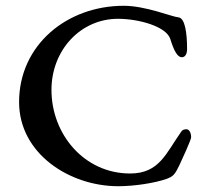

<svg xmlns="http://www.w3.org/2000/svg" viewBox="-20 -628 717 664"><path d="M408 -608C211 -608 46 -472 46 -275C46 -97 220 16 389 16C445 16 515 5 555 -9C580 -18 585 -25 601 -58C610 -77 641 -145 641 -153C641 -171 633 -181 625 -181C617 -181 611 -179 607 -173C554 -98 531 -28 430 -28C271 -28 158 -164 158 -317C158 -455 259 -563 388 -563C459 -563 555 -537 569 -493C582 -451 594 -430 609 -430C620 -430 627 -441 627 -458C627 -513 620 -566 597 -568C574 -570 484 -608 408 -608Z"/></svg>

Font: EB Garamond SC 08
Style: Regular
Weight: 400
Version: Version 0.016